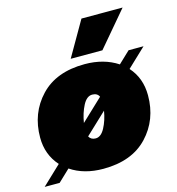

<svg xmlns="http://www.w3.org/2000/svg" viewBox="-133 -825 868 942"><g transform="rotate(-15 301.5 -354.5)"><path d="M575 -730 425 -553H264L366 -730ZM625 -520 530 -430Q584 -370 584 -282Q584 -158 504.5 -74Q425 10 280 10Q182 10 114 -36L54 21H-22L74 -70Q19 -131 19 -218Q19 -342 98.5 -426Q178 -510 323 -510Q420 -510 490 -464L549 -520ZM320 -356Q292 -356 272.5 -318.5Q253 -281 245 -232L355 -336Q346 -356 320 -356ZM282 -144Q309 -144 328.5 -180.5Q348 -217 356 -265L248 -163Q258 -144 282 -144Z"/></g></svg>

Font: Elaine Sans Black
Style: Italic
Weight: 900
Italic angle: -13°
Designer: Wei Huang
Foundry: Wei Huang
Version: Version 2.001;December 24, 2019;FontCreator 12.0.0.2547 64-b